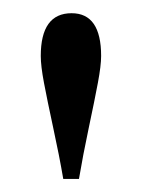

<svg xmlns="http://www.w3.org/2000/svg" viewBox="-20 -734 216 292"><path d="M76.2 -461.9Q70.3 -496.6 61 -539.3Q51.8 -582 46.9 -607.9Q42 -633.8 42 -648.9Q42 -713.9 88.9 -713.9Q133.8 -713.9 133.8 -648.9Q133.8 -634.3 128.9 -608.2Q124 -582 115 -539.6Q106 -497.1 100.1 -461.9Z"/></svg>

Font: VidalokaRegular
Style: Regular
Weight: 400
Designer: Cyreal (www.cyreal.org)
Foundry: Cyreal (www.cyreal.org)
Version: Version 1.000